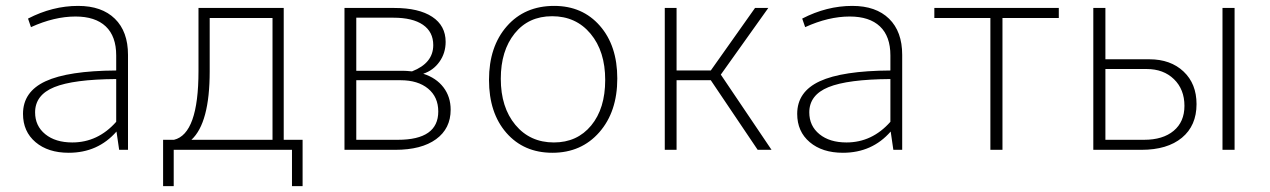

<svg xmlns="http://www.w3.org/2000/svg" viewBox="-20 -508 4305 651"><path d="M213 10Q143 10 100.5 -26Q58 -62 58 -122Q58 -197 134.5 -232.5Q211 -268 374 -269V-320Q374 -385 338.5 -418.5Q303 -452 236 -452Q164 -452 85 -416L75 -445Q158 -488 245 -488Q325 -488 369.5 -444.5Q414 -401 414 -322V0H384L375 -62Q312 10 213 10ZM99 -127Q99 -81 133.5 -53Q168 -25 225 -25Q312 -25 374 -95V-240Q229 -239 164 -212.5Q99 -186 99 -127Z M533 123V-34H570Q653 -54 653 -267V-481H942V-34H1006V123H970V0H569V123ZM691 -266Q691 -91 629 -34H904V-447H691Z M1148 0V-481H1317Q1400 -481 1445.5 -451Q1491 -421 1491 -366Q1491 -328 1470 -298.5Q1449 -269 1415 -258Q1459 -244 1483.5 -212Q1508 -180 1508 -136Q1508 -72 1458.5 -36Q1409 0 1320 0ZM1347 -268Q1357 -268 1377 -266Q1449 -294 1449 -355Q1449 -400 1414 -424Q1379 -448 1314 -448H1188V-268ZM1188 -34H1329Q1466 -34 1466 -130Q1466 -179 1431.5 -207.5Q1397 -236 1338 -236H1188Z M1853 10Q1756 10 1697 -57.5Q1638 -125 1638 -237Q1638 -350 1698.5 -419Q1759 -488 1859 -488Q1955 -488 2014 -420.5Q2073 -353 2073 -242Q2073 -129 2012 -59.5Q1951 10 1853 10ZM1858 -25Q1937 -25 1984.5 -82.5Q2032 -140 2032 -237Q2032 -334 1982.5 -393.5Q1933 -453 1852 -453Q1772 -453 1725 -394.5Q1678 -336 1678 -241Q1678 -144 1727.5 -84.5Q1777 -25 1858 -25Z M2234 0V-481H2274V-269H2390L2540 -481H2585L2424 -255L2596 0H2549L2390 -236H2274V0Z M2838 10Q2768 10 2725.5 -26Q2683 -62 2683 -122Q2683 -197 2759.5 -232.5Q2836 -268 2999 -269V-320Q2999 -385 2963.5 -418.5Q2928 -452 2861 -452Q2789 -452 2710 -416L2700 -445Q2783 -488 2870 -488Q2950 -488 2994.5 -444.5Q3039 -401 3039 -322V0H3009L3000 -62Q2937 10 2838 10ZM2724 -127Q2724 -81 2758.5 -53Q2793 -25 2850 -25Q2937 -25 2999 -95V-240Q2854 -239 2789 -212.5Q2724 -186 2724 -127Z M3338 0V-447H3148V-481H3570V-447H3379V0Z M3687 0V-481H3728V-307H3877Q3949 -307 3993 -265.5Q4037 -224 4037 -155Q4037 -82 3987.5 -41Q3938 0 3850 0ZM4125 0V-481H4166V0ZM3728 -34H3859Q3923 -34 3959.5 -64.5Q3996 -95 3996 -149Q3996 -205 3960.5 -239.5Q3925 -274 3868 -274H3728Z"/></svg>

Font: Cantarell Light
Style: Regular
Weight: 300
Designer: Dave Crossland, Nikolaus Waxweiler, Florian Fecher, Jacques Le Bailly, Eben Sorkin, Alexei Vanyashin, Alexios Zavras, Em
Version: Version 0.303